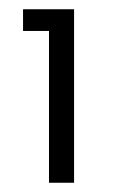

<svg xmlns="http://www.w3.org/2000/svg" viewBox="-20 -770 294 415"><path d="M85.9 -703.1H29.8V-750H140.1V-375H85.9Z"/></svg>

Font: Oakes Grotesk Medium
Style: Regular
Weight: 500
Designer: Samuel Oakes
Foundry: Samuel Oakes
Version: Version 1.000;PS 001.000;hotconv 1.0.88;makeotf.lib2.5.64775